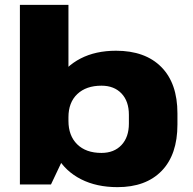

<svg xmlns="http://www.w3.org/2000/svg" viewBox="-20 -760 795 791"><path d="M464 11Q378 11 314 -21.5Q250 -54 215.5 -113.5Q181 -173 180 -254V-288Q181 -369 215.5 -428Q250 -487 312 -519Q374 -551 458 -551Q578 -551 644.5 -484Q711 -417 711 -293V-247Q711 -123 646 -56Q581 11 464 11ZM62 -740H262V-152L190 0H62ZM398 -130Q450 -130 480.5 -162.5Q511 -195 511 -251V-287Q511 -343 480.5 -375Q450 -407 398 -407Q335 -407 298.5 -372.5Q262 -338 262 -277V-262Q262 -201 298 -165.5Q334 -130 398 -130Z"/></svg>

Font: Pathway Extreme 28pt ExtraBold
Style: Regular
Weight: 800
Designer: Eduardo Rodriguez Tunni
Foundry: Eduardo Rodriguez Tunni
Version: Version 1.001;gftools[0.9.26]